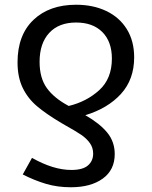

<svg xmlns="http://www.w3.org/2000/svg" viewBox="-20 -566 640 810"><path d="M546 -324Q546 -231 490.5 -170Q435 -109 340 -80Q401 -45 432.5 -6.5Q464 32 464 84Q464 151 413.5 187.5Q363 224 279 224Q222 224 173.5 209.5Q125 195 76 170L115 100Q205 151 281 151Q329 151 351 132Q373 113 373 82Q373 57 359 37.5Q345 18 323 3Q301 -12 258 -36L239 -47Q175 -85 136 -118Q97 -151 75.5 -196Q54 -241 54 -303Q54 -418 121 -482Q188 -546 301 -546Q373 -546 428.5 -519.5Q484 -493 515 -443Q546 -393 546 -324ZM147 -305Q147 -237 177.5 -194.5Q208 -152 270 -119Q345 -137 398.5 -185.5Q452 -234 452 -319Q452 -390 412 -430.5Q372 -471 301 -471Q228 -471 187.5 -427Q147 -383 147 -305Z"/></svg>

Font: Noto Sans Mono UI
Style: Regular
Weight: 400
Monospace: yes
Designer: Monotype Design team
Foundry: Monotype Imaging Inc.
Version: Version 1.000